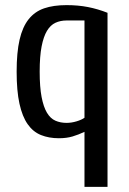

<svg xmlns="http://www.w3.org/2000/svg" viewBox="-20 -530 505 750"><path d="M310 -15Q287 -4 263.5 3Q240 10 210 10Q171 10 140 -2.5Q109 -15 88 -45Q67 -75 56 -125Q45 -175 45 -250Q45 -325 56.5 -375Q68 -425 92 -455Q116 -485 152.5 -497.5Q189 -510 240 -510Q285 -510 323.5 -502.5Q362 -495 400 -480V200H310ZM310 -450H240Q216 -450 196.5 -441Q177 -432 163.5 -409.5Q150 -387 142.5 -348.5Q135 -310 135 -250Q135 -190 142.5 -151Q150 -112 163.5 -89.5Q177 -67 196.5 -58.5Q216 -50 240 -50Q259 -50 279 -56Q299 -62 310 -70Z"/></svg>

Font: Cuprum
Style: Regular
Weight: 400
Designer: Jovanny Lemonad
Foundry: Jovanny Lemonad
Version: Version 1.002